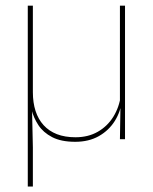

<svg xmlns="http://www.w3.org/2000/svg" viewBox="-20 -506 556 698"><path d="M416 -485.5H434.5V0H416L418 -127H416ZM99.5 -485.5V-170.5Q99.5 -133 109.2 -102.8Q119 -72.5 138.5 -51Q158 -29.5 187 -18.2Q216 -7 254.5 -7Q300.5 -7 335.2 -26.8Q370 -46.5 391.8 -81.2Q413.5 -116 419.5 -160.5L428.5 -141.5H423Q419 -101 397.5 -66.5Q376 -32 339.5 -11.2Q303 9.5 253.5 9.5Q202 9.5 169.5 -7.5Q137 -24.5 119.5 -51.2Q102 -78 95 -107L96.5 -106.5L99.5 30V172H81V-485.5Z"/></svg>

Font: Anek Devanagari Thin
Style: Regular
Weight: 250
Designer: Kailash Malviya (Devanagari) & Yesha Goshar (Latin)
Foundry: Ek Type
Version: Version 1.003